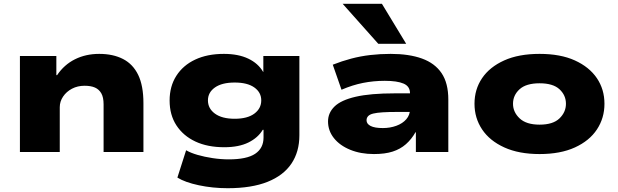

<svg xmlns="http://www.w3.org/2000/svg" viewBox="-20 -801 3260 1012"><path d="M85 0V-506H277V-405H281Q318 -460 375 -488.5Q432 -517 503 -517Q576 -517 628.5 -490Q681 -463 708.5 -406Q736 -349 736 -257V0H526V-251Q526 -288 514 -309Q502 -330 480.5 -339.5Q459 -349 426 -349Q389 -349 359.5 -333.5Q330 -318 312.5 -292Q295 -266 295 -236V0Z M1180 191Q1101 191 1028 175.5Q955 160 915 135L961 -9Q985 5 1021.5 15.5Q1058 26 1101 32.5Q1144 39 1186 39Q1281 39 1325 9.5Q1369 -20 1369 -76V-117H1365Q1340 -75 1289.5 -50Q1239 -25 1162 -25Q1074 -25 1010 -55Q946 -85 910 -140Q874 -195 874 -271Q874 -346 909.5 -401.5Q945 -457 1009 -487Q1073 -517 1160 -517Q1236 -517 1288.5 -492Q1341 -467 1367 -422H1368V-506H1558V-88Q1558 -1 1516 61.5Q1474 124 1390 157.5Q1306 191 1180 191ZM1217 -175Q1284 -175 1320.5 -202Q1357 -229 1357 -272Q1357 -314 1320.5 -340Q1284 -366 1217 -366Q1150 -366 1113 -340Q1076 -314 1076 -272Q1076 -229 1113 -202Q1150 -175 1217 -175Z M1951 11Q1881 11 1826 -11.5Q1771 -34 1740 -73Q1709 -112 1709 -161Q1709 -206 1743 -239.5Q1777 -273 1854.5 -291Q1932 -309 2062 -309H2167V-211H2073Q2028 -211 1997 -209Q1966 -207 1947.5 -202.5Q1929 -198 1920.5 -189Q1912 -180 1912 -167Q1912 -148 1933.5 -137Q1955 -126 1998 -126Q2036 -126 2069 -138Q2102 -150 2121.5 -172.5Q2141 -195 2141 -225V-310Q2141 -346 2107 -360.5Q2073 -375 2008 -375Q1949 -375 1893.5 -364Q1838 -353 1780 -328L1734 -460Q1782 -479 1831 -492Q1880 -505 1932 -511Q1984 -517 2039 -517Q2136 -517 2204 -492.5Q2272 -468 2307.5 -415.5Q2343 -363 2343 -276V0H2172V-104H2170Q2149 -67 2119.5 -41Q2090 -15 2049.5 -2Q2009 11 1951 11ZM1974 -570 1786 -781H1993L2121 -570Z M2824 11Q2715 11 2638 -24Q2561 -59 2521 -119Q2481 -179 2481 -254Q2481 -330 2521 -389Q2561 -448 2637.5 -482.5Q2714 -517 2824 -517Q2934 -517 3010 -482.5Q3086 -448 3126 -389Q3166 -330 3166 -254Q3166 -179 3126.5 -119Q3087 -59 3010.5 -24Q2934 11 2824 11ZM2824 -144Q2895 -144 2929 -177Q2963 -210 2963 -254Q2963 -299 2929 -330.5Q2895 -362 2824 -362Q2753 -362 2718.5 -330.5Q2684 -299 2684 -254Q2684 -210 2719 -177Q2754 -144 2824 -144Z"/></svg>

Font: Nunito Sans 7pt Expanded Black
Style: Regular
Weight: 900
Width: 7
Designer: Vernon Adams
Foundry: Vernon Adams
Version: Version 3.101;gftools[0.9.27]